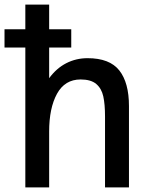

<svg xmlns="http://www.w3.org/2000/svg" viewBox="-30 -810 650 830"><path d="M79.5 -604.5H-10.5V-683.5H79.5V-790H182.5V-683.5H278V-604.5H182.5V-472Q214 -515 256.5 -536.8Q299 -558.5 348.5 -558.5Q444 -558.5 485.8 -505.5Q527.5 -452.5 527.5 -351.5V0H424V-306Q424 -359.5 416.5 -393.5Q409 -427.5 386 -447Q363 -466.5 318.5 -466.5Q250.5 -466.5 216.5 -404.8Q182.5 -343 182.5 -241.5V0H79.5Z"/></svg>

Font: JuliaMono Medium
Style: Regular
Weight: 500
Monospace: yes
Designer: cormullion
Foundry: corm
Version: Version 0.054; ttfautohint (v1.8.4)